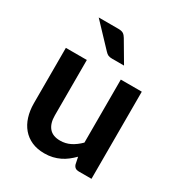

<svg xmlns="http://www.w3.org/2000/svg" viewBox="-174 -851 916 979"><g transform="rotate(30 284.0 -361.5)"><path d="M179 -513V-187Q179 -140 200.5 -114.2Q222 -88.5 266 -88.5Q298 -88.5 325.8 -102.5Q353.5 -116.5 379 -142V-513H502.5V0H427Q403 0 395.5 -22.5L387 -63.5Q371 -47.5 354 -34.2Q337 -21 317.8 -11.8Q298.5 -2.5 276.5 2.8Q254.5 8 228.5 8Q186.5 8 154.2 -6.2Q122 -20.5 100 -46.5Q78 -72.5 66.8 -108.2Q55.5 -144 55.5 -187V-513ZM238.5 -731Q259 -731 268.8 -724.2Q278.5 -717.5 286 -704.5L357.5 -583H287Q273 -583 264.2 -586.8Q255.5 -590.5 246.5 -600.5L123 -731Z"/></g></svg>

Font: Lato TR
Style: Bold
Weight: 700
Designer: Lukasz Dziedzic
Foundry: tyPoland Lukasz Dziedzic
Version: Version 1.104 2013